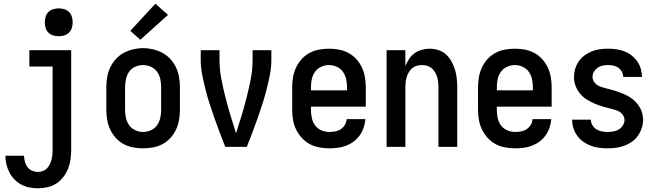

<svg xmlns="http://www.w3.org/2000/svg" viewBox="-20 -790 3540 1033"><path d="M185 223Q161 223 138 218.5Q115 214 94.5 203Q74 192 57.5 175Q41 158 30.5 137.5Q20 117 14.5 94Q9 71 9 48H109Q110 64 114 80Q118 96 128 109Q138 122 153 128.5Q168 135 185 135Q198 135 211 130Q224 125 233 115.5Q242 106 248 93.5Q254 81 257.5 68Q261 55 262 41.5Q263 28 263 15V-432H138V-520H363V15Q363 41 359.5 67Q356 93 346.5 117Q337 141 321 162Q305 183 283.5 197Q262 211 236.5 217Q211 223 185 223ZM296 -595Q281 -595 266 -599.5Q251 -604 240.5 -614.5Q230 -625 225.5 -640Q221 -655 221 -670Q221 -685 225.5 -700Q230 -715 240.5 -725.5Q251 -736 266 -740.5Q281 -745 296 -745Q311 -745 326 -740.5Q341 -736 351.5 -725.5Q362 -715 366.5 -700Q371 -685 371 -670Q371 -655 366.5 -640Q362 -625 351.5 -614.5Q341 -604 326 -599.5Q311 -595 296 -595Z M750 8Q723 8 696 3Q669 -2 645 -15Q621 -28 602.5 -48.5Q584 -69 572.5 -94Q561 -119 556.5 -146Q552 -173 552 -200V-320Q552 -347 556.5 -374Q561 -401 572.5 -426Q584 -451 602.5 -471.5Q621 -492 645 -505Q669 -518 696 -524.5Q723 -531 750 -531Q777 -531 804 -524.5Q831 -518 855 -505Q879 -492 897.5 -471.5Q916 -451 927.5 -426Q939 -401 943.5 -374Q948 -347 948 -320V-200Q948 -173 943.5 -146Q939 -119 927.5 -94Q916 -69 897.5 -48.5Q879 -28 855 -15Q831 -2 804 3Q777 8 750 8ZM750 -80Q772 -80 792.5 -89.5Q813 -99 825.5 -117Q838 -135 842.5 -156.5Q847 -178 847 -200V-320Q847 -342 842.5 -364Q838 -386 825 -404Q812 -422 791.5 -431Q771 -440 749 -440Q727 -440 706.5 -430.5Q686 -421 674 -403Q662 -385 657.5 -363.5Q653 -342 653 -320V-200Q653 -178 657.5 -156.5Q662 -135 674.5 -117Q687 -99 707.5 -89.5Q728 -80 750 -80ZM735 -576 681 -624 816 -770 884 -710Z M1192 0Q1177 -38 1162.5 -76Q1148 -114 1134.5 -152.5Q1121 -191 1108.5 -229.5Q1096 -268 1086 -307.5Q1076 -347 1068 -387Q1060 -427 1060 -468V-520H1161V-468Q1161 -417 1170.5 -367Q1180 -317 1192.5 -268Q1205 -219 1219.5 -170.5Q1234 -122 1250 -73Q1266 -122 1280.5 -170.5Q1295 -219 1307.5 -268Q1320 -317 1329.5 -367Q1339 -417 1339 -468V-520H1440V-468Q1440 -427 1432 -387Q1424 -347 1414 -307.5Q1404 -268 1391.5 -229.5Q1379 -191 1365.5 -152.5Q1352 -114 1337.5 -76Q1323 -38 1308 0Z M1752 8Q1725 8 1697.5 3Q1670 -2 1646 -15Q1622 -28 1603.5 -48.5Q1585 -69 1573 -93.5Q1561 -118 1556.5 -145.5Q1552 -173 1552 -200V-320Q1552 -347 1556.5 -374Q1561 -401 1572.5 -426Q1584 -451 1602.5 -471.5Q1621 -492 1645 -505Q1669 -518 1696 -523Q1723 -528 1750 -528Q1777 -528 1804 -523Q1831 -518 1855 -505Q1879 -492 1897.5 -471.5Q1916 -451 1927.5 -426Q1939 -401 1943.5 -374Q1948 -347 1948 -320V-216H1653V-200Q1653 -178 1657.5 -156Q1662 -134 1675 -116Q1688 -98 1709 -89Q1730 -80 1752 -80Q1768 -80 1784 -83Q1800 -86 1813.5 -95Q1827 -104 1835.5 -118Q1844 -132 1845 -149H1946Q1944 -125 1936.5 -103Q1929 -81 1915.5 -62Q1902 -43 1883.5 -29Q1865 -15 1843 -6.5Q1821 2 1798 5Q1775 8 1752 8ZM1847 -304V-320Q1847 -342 1842.5 -363.5Q1838 -385 1825.5 -403Q1813 -421 1792.5 -430.5Q1772 -440 1750 -440Q1728 -440 1707.5 -430.5Q1687 -421 1674.5 -403Q1662 -385 1657.5 -363.5Q1653 -342 1653 -320V-304Z M2060 0V-520H2161V-435Q2169 -455 2181 -473Q2193 -491 2210.5 -503.5Q2228 -516 2249 -522Q2270 -528 2291 -528Q2315 -528 2338.5 -520.5Q2362 -513 2379.5 -497Q2397 -481 2409 -459.5Q2421 -438 2428 -415Q2435 -392 2437.5 -368Q2440 -344 2440 -320V0H2339V-320Q2339 -334 2337.5 -348Q2336 -362 2332 -375.5Q2328 -389 2320.5 -401.5Q2313 -414 2302.5 -423Q2292 -432 2278 -436Q2264 -440 2250 -440Q2236 -440 2222 -436Q2208 -432 2197.5 -423Q2187 -414 2179.5 -401.5Q2172 -389 2168 -375.5Q2164 -362 2162.5 -348Q2161 -334 2161 -320V0Z M2752 8Q2725 8 2697.5 3Q2670 -2 2646 -15Q2622 -28 2603.5 -48.5Q2585 -69 2573 -93.5Q2561 -118 2556.5 -145.5Q2552 -173 2552 -200V-320Q2552 -347 2556.5 -374Q2561 -401 2572.5 -426Q2584 -451 2602.5 -471.5Q2621 -492 2645 -505Q2669 -518 2696 -523Q2723 -528 2750 -528Q2777 -528 2804 -523Q2831 -518 2855 -505Q2879 -492 2897.5 -471.5Q2916 -451 2927.5 -426Q2939 -401 2943.5 -374Q2948 -347 2948 -320V-216H2653V-200Q2653 -178 2657.5 -156Q2662 -134 2675 -116Q2688 -98 2709 -89Q2730 -80 2752 -80Q2768 -80 2784 -83Q2800 -86 2813.5 -95Q2827 -104 2835.5 -118Q2844 -132 2845 -149H2946Q2944 -125 2936.5 -103Q2929 -81 2915.5 -62Q2902 -43 2883.5 -29Q2865 -15 2843 -6.5Q2821 2 2798 5Q2775 8 2752 8ZM2847 -304V-320Q2847 -342 2842.5 -363.5Q2838 -385 2825.5 -403Q2813 -421 2792.5 -430.5Q2772 -440 2750 -440Q2728 -440 2707.5 -430.5Q2687 -421 2674.5 -403Q2662 -385 2657.5 -363.5Q2653 -342 2653 -320V-304Z M3248 8Q3226 8 3203 5Q3180 2 3158.5 -6Q3137 -14 3118 -27.5Q3099 -41 3085.5 -60Q3072 -79 3065 -101Q3058 -123 3058 -146Q3058 -146 3058 -146Q3058 -146 3058 -146H3159Q3159 -131 3167 -117Q3175 -103 3188.5 -94.5Q3202 -86 3217.5 -83Q3233 -80 3249 -80Q3264 -80 3279.5 -82.5Q3295 -85 3308.5 -93Q3322 -101 3331 -115Q3340 -129 3340 -145Q3340 -156 3334 -167Q3328 -178 3318.5 -185Q3309 -192 3298 -196Q3287 -200 3275 -203Q3251 -209 3227.5 -215.5Q3204 -222 3181.5 -231.5Q3159 -241 3138 -254Q3117 -267 3101.5 -285.5Q3086 -304 3077 -327Q3068 -350 3068 -375Q3068 -397 3074.5 -419Q3081 -441 3093.5 -459.5Q3106 -478 3124.5 -491.5Q3143 -505 3163.5 -513.5Q3184 -522 3206.5 -525Q3229 -528 3252 -528Q3274 -528 3296 -525Q3318 -522 3339 -514Q3360 -506 3378 -492Q3396 -478 3408.5 -460Q3421 -442 3427.5 -420Q3434 -398 3434 -376Q3434 -376 3434 -376Q3434 -376 3434 -376H3333Q3333 -390 3326 -403.5Q3319 -417 3307 -425.5Q3295 -434 3280.5 -437Q3266 -440 3251 -440Q3237 -440 3222 -437Q3207 -434 3195 -425.5Q3183 -417 3175.5 -404Q3168 -391 3168 -376Q3168 -360 3178.5 -346.5Q3189 -333 3204 -326.5Q3219 -320 3234.5 -316.5Q3250 -313 3265.5 -308.5Q3281 -304 3296.5 -299Q3312 -294 3327 -288Q3342 -282 3356 -274.5Q3370 -267 3383 -257Q3396 -247 3406.5 -234.5Q3417 -222 3424.5 -208Q3432 -194 3436 -178Q3440 -162 3440 -146Q3440 -123 3432.5 -100.5Q3425 -78 3412 -59.5Q3399 -41 3380 -27.5Q3361 -14 3339 -6Q3317 2 3294.5 5Q3272 8 3248 8Z"/></svg>

Font: Zed Sans Semibold
Style: Regular
Weight: 600
Designer: Belleve Invis
Foundry: Belleve Invis
Version: Version 1.0.0; ttfautohint (v1.8.4)